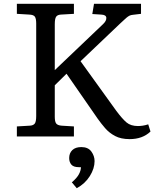

<svg xmlns="http://www.w3.org/2000/svg" viewBox="-20 -720 824 1013"><path d="M664 14Q618 14 587 -2.5Q556 -19 534.5 -44Q513 -69 496 -93L331 -331L269 -270V-104Q269 -79 276 -69Q283 -59 304 -57L370 -53V0H69V-53L138 -57Q155 -58 163 -67.5Q171 -77 171 -108V-596Q171 -622 164 -632Q157 -642 135 -643L69 -647V-700H370V-647L301 -643Q283 -642 276 -631.5Q269 -621 269 -592V-350L524 -593Q542 -610 541 -626Q540 -642 514 -643L467 -646L476 -700H724V-647L682 -642Q671 -641 663.5 -637.5Q656 -634 645.5 -625Q635 -616 614 -596L405 -397L593 -136Q625 -93 647.5 -74Q670 -55 708 -55Q719 -55 733 -57Q747 -59 762 -64L774 -26Q732 14 664 14ZM385 273 359 242Q386 219 396.5 199Q407 179 407 162H396Q368 162 356.5 148.5Q345 135 345 114Q345 88 361.5 72Q378 56 409 56Q445 56 462 79.5Q479 103 479 130Q479 169 454 209Q429 249 385 273Z"/></svg>

Font: Literata 7pt
Style: Regular
Weight: 400
Designer: Latin by Veronika Burian and Jose Scaglione. Greek by Irene Vlachou. Cyrillic by Vera Evstafieva.
Foundry: TypeTogether
Version: Version 3.002